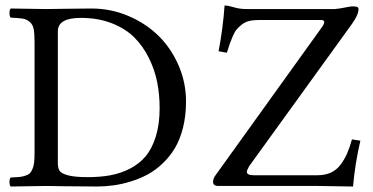

<svg xmlns="http://www.w3.org/2000/svg" viewBox="-20 -678 1359 700"><path d="M1267.1 2Q1167 0 1140.1 0H775.9Q756.8 0 756.8 -15.1Q756.8 -26.9 765.1 -38.1L1153.8 -579.1Q1162.1 -590.8 1162.1 -597.2Q1162.1 -605 1151.9 -605H920.9Q902.3 -605 887.9 -601.3Q873.5 -597.7 862.5 -589.1Q851.6 -580.6 843.8 -571.8Q835.9 -563 829.1 -547.1Q822.3 -531.2 817.9 -519Q813.5 -506.8 807.1 -485.8L776.9 -491.2Q793 -575.2 798.8 -658.2Q814 -657.2 834 -651.1Q854 -645 879.9 -645H1201.2Q1217.3 -646.5 1238 -650.6Q1258.8 -654.8 1264.2 -654.8Q1277.8 -654.8 1282.5 -652.6Q1287.1 -650.4 1287.1 -645Q1287.1 -624 1263.2 -590.8L888.2 -71.8Q879.9 -56.6 879.9 -51.8Q879.9 -39.1 904.8 -39.1H1138.2Q1165.5 -39.1 1186.5 -48.8Q1207.5 -58.6 1221.9 -77.9Q1236.3 -97.2 1245.6 -118.7Q1254.9 -140.1 1263.2 -169.9L1293.9 -165Q1274.4 -82 1267.1 2ZM190.9 -83Q190.9 -64.9 197.3 -55.2Q203.6 -45.4 228 -38.8Q252.4 -32.2 299.8 -32.2Q344.7 -32.2 381.6 -38.8Q418.5 -45.4 452.9 -62.7Q487.3 -80.1 510.7 -107.9Q534.2 -135.7 548.1 -180.4Q562 -225.1 562 -284.2Q562 -332.5 553.2 -377.7Q544.4 -422.9 522.9 -466.3Q501.5 -509.8 469.5 -541.7Q437.5 -573.7 387.5 -593.3Q337.4 -612.8 274.9 -612.8Q190.9 -612.8 190.9 -564ZM147.9 -645Q164.6 -645 221.2 -646Q277.8 -647 313 -647Q383.8 -647 447.8 -619.9Q511.7 -592.8 557.9 -547.4Q604 -502 631.1 -439.5Q658.2 -377 658.2 -308.1Q658.2 -256.8 647.5 -213.6Q636.7 -170.4 618.2 -138.9Q599.6 -107.4 573.7 -82.8Q547.9 -58.1 519.3 -42.5Q490.7 -26.9 457.5 -16.6Q424.3 -6.3 393.6 -2.2Q362.8 2 331.1 2Q271.5 2 215.3 1Q159.2 0 148.9 0Q116.7 0 19 2Q14.6 -2.4 14.6 -14.4Q14.6 -26.4 19 -30.8Q39.1 -31.7 50 -32.7Q61 -33.7 72.3 -37.4Q83.5 -41 88.9 -46.4Q94.2 -51.8 98.6 -62.3Q103 -72.8 104.5 -86.7Q106 -100.6 106 -122.1V-522.9Q106 -554.7 102.8 -571.8Q99.6 -588.9 88.1 -598.4Q76.7 -607.9 62.7 -610.1Q48.8 -612.3 19 -613.8Q14.6 -618.2 14.6 -630.4Q14.6 -642.6 19 -647Q118.7 -645 147.9 -645Z"/></svg>

Font: Linux Libertine G
Style: Regular
Weight: 400
Designer: Philipp H. Poll
Foundry: Philipp H. Poll
Version: Version 4.7.5